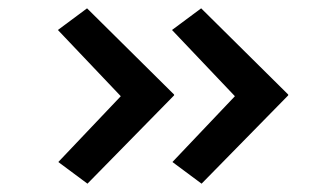

<svg xmlns="http://www.w3.org/2000/svg" viewBox="-20 -491 795 461"><path d="M672 -262V-264L463 -471L393 -419L544 -260L394 -102L464 -50ZM398 -262V-264L189 -471L119 -419L270 -260L120 -102L190 -50Z"/></svg>

Font: Lexend Peta
Style: Regular
Weight: 400
Designer: Bonnie Shaver-Troup, Thomas Jockin
Foundry: Lexend
Version: Version 1.007